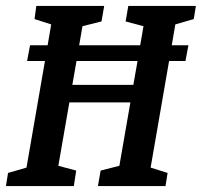

<svg xmlns="http://www.w3.org/2000/svg" viewBox="-22 -625 678 645"><path d="M567 -543 555 -473H611L601 -420H546L484 -62L541 -44L534 0H307L316 -52L379 -68L416 -281H211L174 -68L234 -52L226 0H-2L5 -44L67 -62L129 -420H69L79 -473H138L150 -543L94 -561L100 -605H328L319 -553L255 -537L244 -473H449L460 -537L400 -553L409 -605H636L629 -561ZM440 -420H235L221 -340H426Z"/></svg>

Font: Grenze Medium
Style: Italic
Weight: 500
Italic angle: -10°
Designer: Renata Polastri
Foundry: Omnibus-Type
Version: Version 1.002; ttfautohint (v1.8)